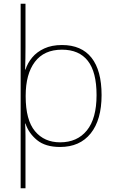

<svg xmlns="http://www.w3.org/2000/svg" viewBox="-20 -780 623 1032"><path d="M526 -269Q526 -136 467.5 -63Q409 10 303 10Q224 10 179 -27Q134 -64 117 -116H115Q117 -82 117 -49.5Q117 -17 117 15V232H91V-760H117V-525Q117 -501 116.5 -466Q116 -431 115 -406H117Q128 -441 153 -471Q178 -501 218 -519.5Q258 -538 313 -538Q418 -538 472 -469.5Q526 -401 526 -269ZM499 -269Q499 -393 452 -453Q405 -513 313 -513Q217 -513 167.5 -447.5Q118 -382 118 -265V-262Q118 -135 168 -75Q218 -15 303 -15Q395 -15 447 -79Q499 -143 499 -269Z"/></svg>

Font: Noto Sans Thin
Style: Regular
Weight: 100
Designer: Monotype Design Team
Foundry: Monotype Imaging Inc.
Version: Version 2.007